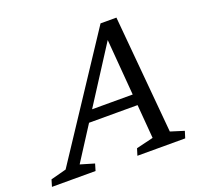

<svg xmlns="http://www.w3.org/2000/svg" viewBox="-186 -842 1038 983"><g transform="rotate(-20 333.5 -351.0)"><path d="M198 -243.5 217.5 -303H547.5L527.5 -243.5ZM600 -60 673.5 -37 662 0H401.5L413 -37L506 -59.5L459 -638.5H480.5L108.5 -59.5L184.5 -37L173.5 0H-64L-53 -37L32 -59.5L456 -701.5H542.5Z"/></g></svg>

Font: Newsreader 11pt
Style: Italic
Weight: 400
Italic angle: -17°
Version: Version 1.003